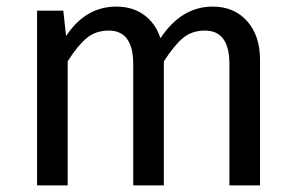

<svg xmlns="http://www.w3.org/2000/svg" viewBox="-20 -559 890 579"><path d="M621.1 -539.1Q686 -539.1 725.1 -495.4Q764.2 -451.7 764.2 -377.9V0H671.9V-365.2Q671.9 -466.8 598.1 -466.8Q558.6 -466.8 531.7 -444.3Q504.9 -421.9 474.1 -374V0H381.8V-365.2Q381.8 -466.8 308.1 -466.8Q268.6 -466.8 241.2 -444.1Q213.9 -421.4 184.1 -374V0H91.8V-526.9H170.9L179.2 -450.2Q237.8 -539.1 331.1 -539.1Q379.4 -539.1 414.1 -514.2Q448.7 -489.3 463.9 -443.8Q527.3 -539.1 621.1 -539.1Z"/></svg>

Font: FiraGO
Style: Regular
Weight: 400
Designer: bBox Type
Foundry: bBox Type GmbH
Version: Version 1.001;PS 001.001;hotconv 1.0.88;makeotf.lib2.5.64775